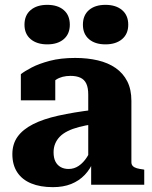

<svg xmlns="http://www.w3.org/2000/svg" viewBox="-20 -762 627 792"><path d="M366 -309V-250Q332 -245 305.5 -238Q279 -231 259 -221Q239 -211 226.5 -198Q214 -185 207.5 -169Q201 -153 201 -134Q201 -111 208.5 -96Q216 -81 230 -73Q244 -65 263 -65Q286 -65 305 -78Q324 -91 338.5 -113.5Q353 -136 365 -168L367 -100Q353 -65 329.5 -40.5Q306 -16 273.5 -3Q241 10 198 10Q146 10 108.5 -5.5Q71 -21 51 -51.5Q31 -82 31 -126Q31 -168 52.5 -198Q74 -228 116 -249.5Q158 -271 221 -285Q284 -299 366 -309ZM356 0V-99L344 -97V-372Q344 -400 336 -417Q328 -434 311.5 -441.5Q295 -449 271 -449Q235 -449 211.5 -433.5Q188 -418 175 -396Q167 -406 166 -415Q165 -424 169.5 -432.5Q174 -441 184 -447Q194 -453 208 -455V-348H66V-456Q81 -468 110.5 -483.5Q140 -499 185 -511Q230 -523 290 -523Q341 -523 383.5 -513Q426 -503 457 -481.5Q488 -460 505 -426.5Q522 -393 522 -346V-93Q522 -83 528 -77Q534 -71 544.5 -68Q555 -65 571 -63L575 -62V0ZM268 -660Q268 -622 243 -600.5Q218 -579 175 -579Q132 -579 106.5 -600.5Q81 -622 81 -660Q81 -699 106.5 -720.5Q132 -742 175 -742Q218 -742 243 -720.5Q268 -699 268 -660ZM509 -660Q509 -622 483.5 -600.5Q458 -579 415 -579Q372 -579 347 -600.5Q322 -622 322 -660Q322 -699 347 -720.5Q372 -742 415 -742Q458 -742 483.5 -720.5Q509 -699 509 -660Z"/></svg>

Font: Roboto Serif 36pt
Style: Bold
Weight: 700
Version: Version 1.008